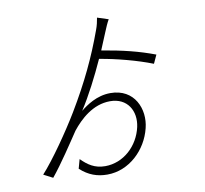

<svg xmlns="http://www.w3.org/2000/svg" viewBox="-94 -944 1188 1110"><g transform="rotate(-10 500.0 -389.0)"><path d="M847 -571C751 -607 661 -629 537 -650C552 -685 566 -719 579 -751C588 -774 601 -803 611 -820L546 -841C543 -821 537 -794 528 -771C474 -622 410 -486 314 -326C254 -226 149 -74 82 -1L136 27C193 -42 267 -155 310 -219C358 -279 434 -352 536 -352C637 -352 685 -270 665 -178C641 -70 552 13 444 13C382 13 343 -15 305 -53L290 1C339 46 390 63 448 63C576 63 682 -39 712 -163C739 -270 688 -398 546 -398C465 -398 403 -353 368 -325C420 -405 472 -507 516 -604C614 -588 735 -556 824 -521Z"/></g></svg>

Font: Noto Sans CJK KR Light
Style: Regular
Weight: 300
Designer: Ryoko NISHIZUKA (kana & ideographs); Paul D. Hunt (Latin, Greek & Cyrillic); Wenlong ZHANG (bopomofo); Sandoll Communica
Foundry: Adobe Systems Incorporated
Version: Version 1.004;PS 1.004;hotconv 1.0.82;makeotf.lib2.5.63406